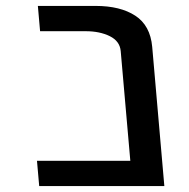

<svg xmlns="http://www.w3.org/2000/svg" viewBox="-20 -629 640 649"><path d="M105 -85.5H420.5L388 -456.5Q385 -490 351 -506.8Q317 -523.5 270 -523.5H115.5L108 -609H303.5Q386.5 -609 437.2 -576Q488 -543 494.5 -470.5L535.5 0H112.5Z"/></svg>

Font: JuliaMono
Style: Italic
Weight: 400
Italic angle: -9°
Monospace: yes
Designer: cormullion
Foundry: corm
Version: Version 0.057; ttfautohint (v1.8.4)